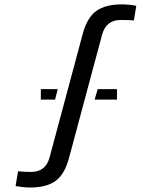

<svg xmlns="http://www.w3.org/2000/svg" viewBox="-20 -828 677 856"><path d="M114 8Q97.5 8 80.2 6Q63 4 49.5 1.5L60.5 -64.5Q72 -63 89.2 -62.2Q106.5 -61.5 119 -61.5Q183.5 -61.5 201 -126L349 -677.5Q368.5 -750 409.5 -779.2Q450.5 -808.5 523 -808.5Q540 -808.5 557 -806.8Q574 -805 587.5 -802L577 -737Q564.5 -738 547.8 -738.5Q531 -739 518.5 -739Q453.5 -739 435.5 -674.5L287.5 -123Q268 -50.5 227.5 -21.2Q187 8 114 8ZM402 -384 415.5 -430.5H501.5V-384ZM162 -384V-430.5H237.5L225.5 -384Z"/></svg>

Font: Big Shoulders Stencil Display SemiBold
Style: Regular
Weight: 600
Designer: Patric King
Foundry: XO Type Co
Version: Version 1.000